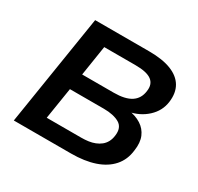

<svg xmlns="http://www.w3.org/2000/svg" viewBox="-151 -883 1093 1061"><g transform="rotate(30 396.0 -352.5)"><path d="M56 0 168 -705H513Q598 -705 653 -683.5Q708 -662 732.5 -620.5Q757 -579 749 -519Q741 -458 694 -414.5Q647 -371 578 -358L579 -366Q626 -359 659.5 -337.5Q693 -316 708.5 -279.5Q724 -243 716 -190Q709 -128 671.5 -85.5Q634 -43 570.5 -21.5Q507 0 421 0ZM206 -104H426Q450 -104 471.5 -107Q493 -110 512 -117.5Q531 -125 546 -137Q561 -149 570.5 -166.5Q580 -184 583 -207Q587 -235 579.5 -254Q572 -273 554 -283.5Q536 -294 511 -299.5Q486 -305 455 -305H238ZM256 -409H457Q530 -409 568 -434Q606 -459 612 -509Q619 -555 588.5 -578Q558 -601 485 -601H286Z"/></g></svg>

Font: Nunito Sans 10pt SemiExpanded
Style: Bold Italic
Weight: 700
Width: 6
Italic angle: -9°
Designer: Vernon Adams
Foundry: Vernon Adams
Version: Version 3.101;gftools[0.9.27]